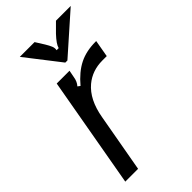

<svg xmlns="http://www.w3.org/2000/svg" viewBox="-235 -832 901 901"><g transform="rotate(-45 215.0 -382.0)"><path d="M28 0 126 -553H211L204 -517Q200 -491 185 -475L197 -466Q240 -517 286 -540Q332 -563 394 -563H398L383 -478H354Q287 -478 239 -438Q182 -390 165 -291L113 0ZM224 -594 92 -764H190L217 -721Q228 -703 233.5 -689.5Q239 -676 236 -664H250Q255 -685 289 -721L332 -764H430L238 -594Z"/></g></svg>

Font: Open Sauce Sans
Style: Italic
Weight: 400
Italic angle: -10°
Designer: Alfredo Marco Pradil
Foundry: Creative Sauce Fz LLC
Version: Version 1.477